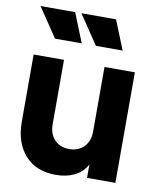

<svg xmlns="http://www.w3.org/2000/svg" viewBox="-88 -853 774 934"><g transform="rotate(10 299.5 -386.0)"><path d="M44 -215V-546H194V-227Q194 -180 221.5 -151.5Q249 -123 294 -123Q339 -123 366.5 -151.5Q394 -180 394 -227V-546H544V0H404V-66Q383 -27 343.5 -7.5Q304 12 251 12Q153 12 98.5 -49.5Q44 -111 44 -215ZM238 -784H409L467 -640H335ZM207 -784 265 -640H133L36 -784Z"/></g></svg>

Font: Evergrow Sans 
Style: ExtraBold
Weight: 800
Foundry: 10Web
Version: Version 1.000